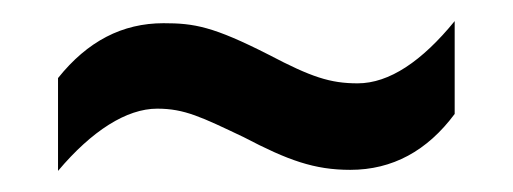

<svg xmlns="http://www.w3.org/2000/svg" viewBox="-20 -444 486 182"><path d="M35 -282C67 -320 100 -341 129 -341C155 -341 171 -333 211 -314C253 -292 278 -283 312 -283C352 -283 385 -301 411 -336V-424C380 -386 349 -365 319 -365C293 -365 275 -371 235 -392C182 -419 164 -422 135 -422C96 -422 63 -405 35 -370Z"/></svg>

Font: Kathrein 67 Medium Condensed
Style: Regular
Weight: 500
Width: 3
Designer: Lazydogs Typefoundry, based on Open Sans by Ascender Corporation
Foundry: Lazydogs Typefoundry
Version: Version 1.003;PS 001.003;hotconv 1.0.88;makeotf.lib2.5.64775